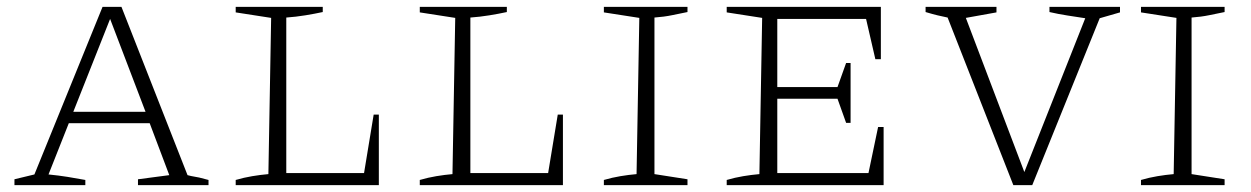

<svg xmlns="http://www.w3.org/2000/svg" viewBox="-20 -538 3636 558"><path d="M525 -29Q536 -26 543 -25Q550 -24 559 -22Q568 -20 586 -15V0H381V-17L472 -29L415 -180H180L121 -31Q151 -28 176 -24Q201 -20 228 -15V0H22V-17L80 -31L278 -518H333ZM193 -213H403L300 -483Z M1066 -205H1081V0H665V-15Q689 -22 713 -26Q737 -30 760 -32L768 -486L665 -502V-518H918V-503Q895 -498 867.5 -493.5Q840 -489 812 -487V-35H1038Z M1601 -205H1616V0H1200V-15Q1224 -22 1248 -26Q1272 -30 1295 -32L1303 -486L1200 -502V-518H1453V-503Q1430 -498 1402.5 -493.5Q1375 -489 1347 -487V-35H1573Z M1735 0V-15Q1759 -22 1783 -26Q1807 -30 1830 -32L1838 -486L1735 -502V-518H1978V-503Q1958 -499 1934 -494Q1910 -489 1882 -487V-32L1978 -17V0Z M2532 -169H2548V0H2092V-15Q2116 -22 2140 -26Q2164 -30 2187 -32L2195 -486L2092 -502V-518H2540V-366H2524L2497 -483H2239V-285H2414L2439 -355H2452V-181H2439L2414 -251H2239V-35H2504Z M2925 0 2734 -487Q2719 -490 2704.5 -493.5Q2690 -497 2670 -503V-518H2876V-502L2787 -486L2957 -38L3134 -485Q3108 -489 3082 -493Q3056 -497 3030 -503V-518H3235V-502L3176 -485L2980 0Z M3296 0V-15Q3320 -22 3344 -26Q3368 -30 3391 -32L3399 -486L3296 -502V-518H3539V-503Q3519 -499 3495 -494Q3471 -489 3443 -487V-32L3539 -17V0Z"/></svg>

Font: Piazzolla SC ExtraLight
Style: Regular
Weight: 200
Designer: Juan Pablo del Peral
Foundry: Huerta Tipografica
Version: Version 1.330